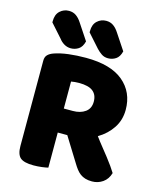

<svg xmlns="http://www.w3.org/2000/svg" viewBox="-125 -932 858 1031"><g transform="rotate(15 304.5 -416.5)"><path d="M561 -408Q561 -351 531.5 -306.5Q502 -262 453 -233Q472 -207 491.5 -183Q511 -159 528 -137Q545 -115 558.5 -96Q572 -77 581 -62Q571 -27 544.5 -8.5Q518 10 485 10Q463 10 447 5Q431 0 419 -9Q407 -18 397 -31Q387 -44 378 -59L293 -196H240V-1Q229 2 206 5Q183 8 159 8Q106 8 85.5 -10Q65 -28 65 -75V-549Q65 -570 76.5 -581.5Q88 -593 108 -600Q142 -612 187 -617.5Q232 -623 283 -623Q421 -623 491 -564.5Q561 -506 561 -408ZM288 -329Q330 -329 357 -348.5Q384 -368 384 -406Q384 -444 359.5 -463.5Q335 -483 282 -483Q270 -483 259.5 -482Q249 -481 238 -479V-329ZM59 -760V-767Q59 -804 80 -823.5Q101 -843 130 -843Q153 -843 170 -831Q187 -819 201 -797L260 -708Q252 -676 232.5 -663.5Q213 -651 190 -651Q170 -651 153 -661Q136 -671 125 -686ZM266 -760V-767Q266 -804 287 -823.5Q308 -843 337 -843Q360 -843 377 -831Q394 -819 408 -797L467 -708Q459 -676 439.5 -663.5Q420 -651 397 -651Q376 -651 360.5 -661.5Q345 -672 332 -686Z"/></g></svg>

Font: Baloo Da 2 ExtraBold
Style: Regular
Weight: 800
Designer: Noopur Datye, Sulekha Rajkumar and Ek Type
Foundry: Ek Type
Version: Version 1.640;hotconv 1.0.111;makeotfexe 2.5.65597; ttfautoh